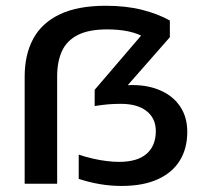

<svg xmlns="http://www.w3.org/2000/svg" viewBox="-20 -622 693 650"><path d="M555 -552.5V-496L382.5 -299.5L375.5 -329Q389 -331.5 401.5 -332.8Q414 -334 429 -334Q482.5 -334 524.5 -315.2Q566.5 -296.5 590.2 -261Q614 -225.5 614 -175.5Q614 -119.5 588.8 -78.5Q563.5 -37.5 514 -15Q464.5 7.5 391.5 7.5Q353.5 7.5 317.2 1.2Q281 -5 246.5 -16.5V-98.5Q270.5 -90.5 294.5 -85Q318.5 -79.5 341 -76.8Q363.5 -74 382.5 -74Q445.5 -74 476.5 -101.5Q507.5 -129 507.5 -178Q507.5 -221.5 476.2 -246Q445 -270.5 389 -270.5Q367 -270.5 346.2 -268.8Q325.5 -267 300.5 -263V-318L486 -534.5L475.5 -492.5Q447 -509 414.5 -515.8Q382 -522.5 343 -522.5Q280 -522.5 242.8 -503.2Q205.5 -484 189.5 -448.5Q173.5 -413 173.5 -363.5V0H63.5V-362Q63.5 -437 92.5 -490.8Q121.5 -544.5 182.5 -573.5Q243.5 -602.5 338 -602.5Q406.5 -602.5 460.8 -588.8Q515 -575 555 -552.5Z"/></svg>

Font: Encode Sans SC SemiExpanded Medium
Style: Regular
Weight: 500
Width: 6
Designer: Multiple Designers
Foundry: Impallari Type
Version: Version 3.002